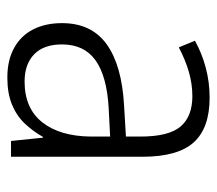

<svg xmlns="http://www.w3.org/2000/svg" viewBox="-54 -527 591 523"><g transform="rotate(90 241.5 -265.5)"><path d="M246 -541Q329 -541 368 -497.5Q407 -454 407 -358V0H364L355 -87H353Q337 -59 316 -37Q295 -15 264.5 -2.5Q234 10 191 10Q144 10 110.5 -8.5Q77 -27 60 -60.5Q43 -94 43 -139Q43 -219 100.5 -260.5Q158 -302 268 -308L352 -313V-352Q352 -430 324.5 -462Q297 -494 242 -494Q209 -494 176 -484.5Q143 -475 109 -457L91 -501Q125 -520 164.5 -530.5Q204 -541 246 -541ZM274 -266Q187 -261 144 -230Q101 -199 101 -139Q101 -89 128 -63Q155 -37 202 -37Q275 -37 313 -85Q351 -133 352 -217V-270Z"/></g></svg>

Font: Noto Sans Hebrew SemiCondensed Light
Style: Regular
Weight: 300
Width: 4
Designer: Monotype Design Team
Foundry: Monotype Imaging Inc.
Version: Version 2.003